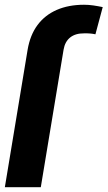

<svg xmlns="http://www.w3.org/2000/svg" viewBox="-79 -780 448 800"><path d="M91 0H-58.8L36.1 -573Q46.5 -634.2 77.4 -675.8Q108.4 -717.4 157.7 -738.8Q206.9 -760.2 271.1 -760.2Q290.5 -760.2 309.7 -757.4Q328.9 -754.6 349 -750.4L318.6 -637.1Q308.1 -639.4 297.8 -640.3Q287.4 -641.3 270.7 -641Q235.4 -641.3 213.5 -624Q191.6 -606.7 185.9 -573Z"/></svg>

Font: Inter Tight
Style: Italic
Weight: 400
Italic angle: -9.39999°
Designer: Rasmus Andersson
Foundry: rsms
Version: Version 3.002